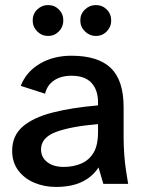

<svg xmlns="http://www.w3.org/2000/svg" viewBox="-20 -726 576 758"><path d="M201 12Q154 12 114.5 -5Q75 -22 51.5 -54Q28 -86 28 -131Q28 -190 69.5 -226Q111 -262 187 -281.5Q263 -301 367 -310V-322Q367 -371 341 -399Q315 -427 262 -427Q221 -427 193.5 -408.5Q166 -390 158 -356L62 -387Q83 -442 136.5 -474Q190 -506 262 -506Q367 -506 417.5 -457.5Q468 -409 468 -303V-189Q468 -151 470.5 -116.5Q473 -82 477.5 -52.5Q482 -23 486 0H388L369 -65Q345 -28 303.5 -8Q262 12 201 12ZM232 -67Q269 -67 300 -80Q331 -93 349 -122.5Q367 -152 367 -204V-236Q260 -227 201 -205Q142 -183 142 -136Q142 -105 166.5 -86Q191 -67 232 -67ZM358 -584Q334 -584 315.5 -602Q297 -620 297 -645Q297 -671 315.5 -688.5Q334 -706 358 -706Q384 -706 401.5 -688.5Q419 -671 419 -645Q419 -620 401.5 -602Q384 -584 358 -584ZM170 -584Q145 -584 127 -602Q109 -620 109 -645Q109 -671 127 -688.5Q145 -706 170 -706Q195 -706 212.5 -688.5Q230 -671 230 -645Q230 -620 212.5 -602Q195 -584 170 -584Z"/></svg>

Font: Atkinson Hyperlegible Next Medium
Style: Regular
Weight: 500
Designer: Elliott Scott, Megan Eiswerth, Linus Boman, Theodore Petrosky, Letters from Sweden
Foundry: Applied Design Works, Letters from Sweden
Version: Version 2.001